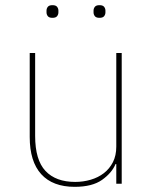

<svg xmlns="http://www.w3.org/2000/svg" viewBox="-20 -711 596 743"><path d="M430 -76H427Q413 -42 375 -15Q337 12 269 12Q184 12 139.5 -37Q95 -86 95 -181V-506H116V-185Q116 -92 156 -49.5Q196 -7 271 -7Q302 -7 331 -15.5Q360 -24 382 -41Q404 -58 417 -83.5Q430 -109 430 -144V-506H451V0H430ZM183 -642Q170 -642 165 -648.5Q160 -655 160 -663V-670Q160 -678 165 -684.5Q170 -691 183 -691Q196 -691 201 -684.5Q206 -678 206 -670V-663Q206 -655 201 -648.5Q196 -642 183 -642ZM365 -642Q352 -642 347 -648.5Q342 -655 342 -663V-670Q342 -678 347 -684.5Q352 -691 365 -691Q378 -691 383 -684.5Q388 -678 388 -670V-663Q388 -655 383 -648.5Q378 -642 365 -642Z"/></svg>

Font: IBM Plex Sans Thai Thin
Style: Regular
Weight: 100
Designer: Mike Abbink, Paul van der Laan, Pieter van Rosmalen, Ben Mitchell, Mark Frömberg
Foundry: Bold Monday
Version: Version 1.1